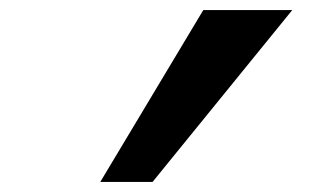

<svg xmlns="http://www.w3.org/2000/svg" viewBox="-20 -828 640 382"><path d="M384.5 -808H561.5L283.5 -466H179.5Z"/></svg>

Font: JuliaMono SemiBoldItalic
Style: Regular
Weight: 600
Italic angle: -9°
Monospace: yes
Designer: cormullion
Foundry: corm
Version: Version 0.049; ttfautohint (v1.8.4)